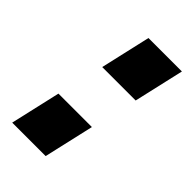

<svg xmlns="http://www.w3.org/2000/svg" viewBox="-150 -500 552 552"><g transform="rotate(45 125.5 -224.5)"><path d="M146 0 181 -153H45L10 0ZM216 -296 251 -449H115L80 -296Z"/></g></svg>

Font: RazerF5
Style: Bold Italic
Weight: 700
Foundry: Razer Inc.
Version: Version 2